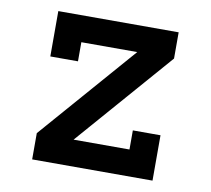

<svg xmlns="http://www.w3.org/2000/svg" viewBox="-64 -591 728 663"><g transform="rotate(10 300.0 -260.0)"><path d="M89 0V-92L382 -428H186V-361H89V-520H511V-428L218 -92H414V-159H511V0Z"/></g></svg>

Font: Iosevka Etoile Semibold
Style: Regular
Weight: 600
Designer: Belleve Invis
Foundry: Belleve Invis
Version: Version 22.1.2; ttfautohint (v1.8.4)